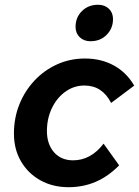

<svg xmlns="http://www.w3.org/2000/svg" viewBox="-20 -763 579 799"><path d="M411.1 -165.2 475.8 -74.8Q430.1 -28.7 378.1 -6.3Q326.1 16 265.2 16Q199.3 16 147.9 -12.7Q96.5 -41.5 67.3 -91.7Q38 -142 38 -206.9Q38 -272.5 60.8 -329Q83.6 -385.5 124 -428.3Q164.4 -471.2 218 -495.3Q271.6 -519.5 333.8 -519.5Q400.7 -519.5 453.7 -490.6Q506.7 -461.6 538.5 -406.7L442.4 -334.6Q405.5 -407.1 331.4 -407.1Q287.8 -407.1 252.3 -381.6Q216.7 -356.2 196 -313.1Q175.3 -270.1 175.3 -217.7Q175.3 -163 204.8 -129.4Q234.3 -95.8 284.2 -95.8Q358 -95.8 411.1 -165.2ZM356.7 -591.4Q328.9 -591.4 311.6 -608.2Q294.4 -625 294.4 -651.3Q294.4 -690.7 321 -716.9Q347.6 -743.2 388.2 -743.2Q415.7 -743.2 433 -726.7Q450.3 -710.2 450.3 -683.6Q450.3 -645.1 423.9 -618.2Q397.6 -591.4 356.7 -591.4Z"/></svg>

Font: Wix Madefor Text
Style: Italic
Weight: 400
Italic angle: -12°
Designer: Dalton Maag Ltd
Foundry: Dalton Maag Ltd
Version: Version 3.100